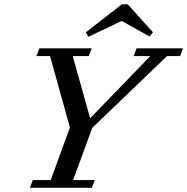

<svg xmlns="http://www.w3.org/2000/svg" viewBox="-20 -893 890 913"><path d="M707.5 -739.3 690.9 -719.2 559.1 -793.5 400.9 -718.3 388.2 -739.3 559.6 -872.6H587.4ZM122.1 0 135.7 -36.6H221.2L312.5 -287.1L217.8 -626.5H153.3L167.5 -663.1H416L402.3 -626.5H325.7L408.7 -330.6L694.8 -626.5H615.7L629.4 -663.1H850.1L836.9 -626.5H774.4L418.9 -285.2L327.6 -36.6H430.2L417 0Z"/></svg>

Font: Elstob 8pt Medium
Style: Italic
Weight: 500
Italic angle: -20°
Designer: Peter S. Baker
Version: Version 1.015